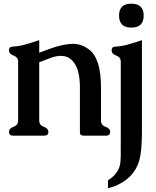

<svg xmlns="http://www.w3.org/2000/svg" viewBox="-20 -713 832 1023"><path d="M189 -432.1Q198.7 -435.5 219.2 -443.4Q239.7 -451.2 258.3 -457.5Q305.2 -474.1 355 -479Q361.8 -479.5 368.7 -479.5Q414.6 -479.5 455.1 -448.7Q518.1 -400.4 518.1 -247.1V-71.3Q518.1 -45.9 542.5 -37.4Q566.9 -28.8 566.9 -10.3Q566.9 9.8 544.9 9.8H426.3Q405.8 9.8 405.8 -6.3V-247.1Q405.8 -350.6 364.3 -391.1Q339.4 -415.5 304.2 -415.5Q283.2 -415.5 257.8 -407.2Q247.1 -403.3 230.7 -397.2Q214.4 -391.1 202.1 -386.2Q190.9 -382.3 189 -381.3V-71.3Q189 -45.9 213.4 -37.4Q237.8 -28.8 237.8 -10.3Q237.8 9.8 215.8 9.8H50.3Q27.8 9.8 27.8 -10.3Q27.8 -28.8 52.2 -37.4Q76.7 -45.9 76.7 -71.3V-383.8Q76.7 -408.2 52.2 -417Q27.8 -425.8 27.8 -444.8Q27.8 -464.8 49.8 -464.8Q80.1 -466.3 110.6 -474.6Q141.1 -482.9 189 -499ZM679.7 -693.4Q745.6 -693.4 745.6 -629.9Q745.6 -565.9 679.7 -565.9Q614.3 -565.9 614.3 -629.9Q614.3 -693.4 679.7 -693.4ZM736.3 -5.9Q735.8 91.3 722.7 139.6Q709.5 188 676.3 223.1Q628.4 272 555.2 290V247.6Q603 218.8 617.7 172.4Q623 153.3 623.3 117.7Q623.5 82 623.5 -2.9V-383.8Q623.5 -408.2 599.1 -417Q574.7 -425.8 574.7 -444.8Q574.7 -464.8 596.7 -464.8Q627 -466.3 657.5 -474.6Q688 -482.9 736.3 -499Z"/></svg>

Font: Caudex
Style: Bold
Weight: 700
Version: Version 1.01